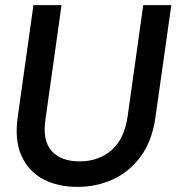

<svg xmlns="http://www.w3.org/2000/svg" viewBox="-20 -720 691 752"><path d="M283 12Q207 12 149.5 -18Q92 -48 64 -110Q36 -172 50 -266L111 -700H221L158 -252Q146 -170 182 -129Q218 -88 292 -88Q366 -88 416.5 -131.5Q467 -175 480 -265L541 -700H651L589 -262Q576 -168 531 -107Q486 -46 421.5 -17Q357 12 283 12Z"/></svg>

Font: Host Grotesk Medium
Style: Italic
Weight: 500
Italic angle: -8°
Designer: Doğukan Karapınar based on Poppins by Indian Type Foundry, Jonny Pinhorn
Foundry: Element Type
Version: Version 1.001; ttfautohint (v1.8.4.7-5d5b)